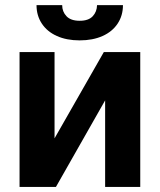

<svg xmlns="http://www.w3.org/2000/svg" viewBox="-20 -735 628 755"><path d="M388.3 -530.3H531.5V0H393.4V-340.3L200 0H56.9V-530.3H194.5V-191ZM293.2 -576.2Q241.9 -576.2 203.7 -593.4Q165.4 -610.6 144.5 -642.2Q123.6 -673.8 123.6 -714.8H224.5Q224.5 -689.2 241.4 -671.3Q258.3 -653.3 293.2 -653.3Q327.9 -653.3 344.5 -671Q361.1 -688.7 361.6 -714.8H463.5Q463.5 -673.8 442.6 -642.2Q421.7 -610.6 383.3 -593.4Q344.8 -576.2 293.2 -576.2Z"/></svg>

Font: Pretendard GOV Variable
Style: Regular
Weight: 400
Designer: Base glyphs from Inter by Rasmus Andersson; Hangul glyphs from Noto Sans CJK(Source Han Sans) by Jang Soo-young and Kang
Foundry: Kil Hyung-jin
Version: Version 1.307;Glyphs 3.2 (3192)